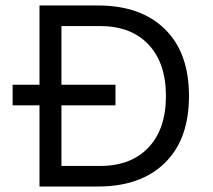

<svg xmlns="http://www.w3.org/2000/svg" viewBox="-20 -680 777 700"><path d="M337 -660Q493 -660 581 -574Q669 -488 669 -330Q669 -172 581 -86Q493 0 337 0H124V-296H26V-371H124V-660ZM345 -75Q458 -75 521.5 -142.5Q585 -210 585 -330Q585 -450 521.5 -517.5Q458 -585 345 -585H204V-371H401V-296H204V-75Z"/></svg>

Font: Elaine Sans
Style: Regular
Weight: 400
Designer: Wei Huang
Foundry: Wei Huang
Version: Version 2.001;December 24, 2019;FontCreator 12.0.0.2547 64-b